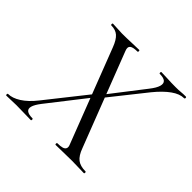

<svg xmlns="http://www.w3.org/2000/svg" viewBox="-173 -788 950 950"><g transform="rotate(45 302.5 -312.5)"><path d="M332.2 0Q328.2 0 328.3 -6Q328.4 -12 332.2 -12Q353.8 -12 365.9 -15.6Q378 -19.2 381.9 -28.1Q385.8 -37 379.8 -51L190.4 -542Q175.6 -580.8 157.1 -596.9Q138.6 -613 108.6 -613Q104.8 -613 104.8 -619Q104.8 -625 108.6 -625Q124.2 -625 140.9 -623.5Q157.6 -622 173 -622Q209 -622 239.2 -623.5Q269.4 -625 291.4 -625Q295.2 -625 295.2 -619Q295.2 -613 291.4 -613Q260.2 -613 249.3 -603.8Q238.4 -594.6 247.2 -573L436.6 -83Q450.8 -43.4 471.7 -27.7Q492.6 -12 528.4 -12Q532.4 -12 532.4 -6Q532.4 0 528.4 0Q510.8 0 489.3 -1Q467.8 -2 444 -2Q411 -2 382.2 -1Q353.4 0 332.2 0ZM-12.8 0Q-16.8 0 -16.8 -6Q-16.8 -12 -12.8 -12Q16.4 -12 50.6 -33.6Q84.8 -55.2 118.8 -98.2L286 -309.2L297.6 -297.4L138.8 -94.2Q117.4 -66.6 112.3 -48.2Q107.2 -29.8 118.9 -20.9Q130.6 -12 157.4 -12Q161.4 -12 161.4 -6Q161.4 0 157.4 0Q135.4 0 112 -1Q88.6 -2 55.6 -2Q34.8 -2 20.9 -1Q7 0 -12.8 0ZM320.4 -315.8 309.4 -326.6 461.8 -523.6Q485.6 -553.8 491.1 -573.7Q496.6 -593.6 485.8 -603.3Q475 -613 448 -613Q444 -613 444 -619Q444 -625 448 -625Q470 -625 493 -623.5Q516 -622 550 -622Q570 -622 584.6 -623.5Q599.2 -625 617.4 -625Q622.4 -625 622.4 -619Q622.4 -613 617.4 -613Q587.4 -613 553.2 -588.6Q519 -564.2 481.8 -518.8Z"/></g></svg>

Font: Cormorant Infant Light
Style: Italic
Weight: 300
Italic angle: -10°
Designer: Christian Thalmann (Catharsis Fonts)
Foundry: Catharsis Fonts
Version: Version 4.001